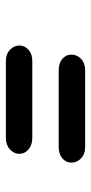

<svg xmlns="http://www.w3.org/2000/svg" viewBox="152 -577 310 654"><g transform="rotate(-90 307.0 -250.0)"><path d="M426 -295H164Q140 -295 125 -308Q110 -321 110 -339Q110 -357 125 -371Q140 -385 164 -385H426Q450 -385 464.5 -371Q479 -357 479 -339Q479 -321 464.5 -308Q450 -295 426 -295ZM395 -115H133Q109 -115 94.5 -129Q80 -143 80 -162Q80 -180 94.5 -192.5Q109 -205 133 -205H395Q419 -205 433.5 -192.5Q448 -180 448 -162Q448 -143 433.5 -129Q419 -115 395 -115Z"/></g></svg>

Font: Edu QLD Beginner SemiBold
Style: Regular
Weight: 600
Designer: Tina and Corey Anderson
Foundry: Google for Education
Version: Version 1.003